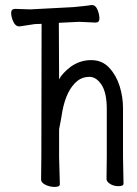

<svg xmlns="http://www.w3.org/2000/svg" viewBox="-20 -726 540 757"><path d="M213 -413Q225 -437 259 -463Q296 -489 339.5 -489Q383 -489 411 -458.5Q439 -428 452 -385.5Q465 -343 465 -300V-108L467 -2Q467 8 447.5 8Q428 8 414 -1Q400 -10 400 -20L401 -108V-296Q401 -360 380.5 -391.5Q360 -423 332.5 -423Q305 -423 285 -407Q242 -372 226 -288Q221 -256 213 -216V-106L216 0Q216 11 196 11Q176 11 159 2.5Q142 -6 142 -18L143 -107L144 -632L117 -631Q107 -630 87.5 -626.5Q68 -623 58 -622H56Q41 -622 32.5 -640.5Q24 -659 24 -675Q24 -691 40 -691L99 -689L270 -698Q289 -700 309 -702Q329 -704 339 -706H343Q357 -706 364.5 -687.5Q372 -669 372 -653Q372 -637 357 -637L291 -640L212 -636Z"/></svg>

Font: Moon Stars Kai T HW
Style: Regular
Weight: 400
Designer: GuiWonder
Version: Version 1.101